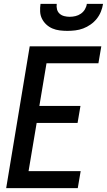

<svg xmlns="http://www.w3.org/2000/svg" viewBox="-20 -975 554 995"><path d="M12 0 134 -735H505L490 -647H221L184 -426H397L382 -338H170L128 -88H398L383 0ZM329 -815Q309 -815 289 -817.5Q269 -820 251.5 -827.5Q234 -835 220 -848Q206 -861 197.5 -878Q189 -895 188 -915Q187 -935 190 -955H274Q272 -940 275.5 -926.5Q279 -913 289 -904Q299 -895 313 -891.5Q327 -888 341 -888Q356 -888 371 -891.5Q386 -895 399 -904Q412 -913 420 -926.5Q428 -940 430 -955H514Q511 -935 503 -915Q495 -895 481.5 -878Q468 -861 449.5 -848Q431 -835 411 -827.5Q391 -820 370 -817.5Q349 -815 329 -815Z"/></svg>

Font: Iosevka SS04 Semibold
Style: Italic
Weight: 600
Italic angle: -9°
Monospace: yes
Designer: Belleve Invis
Foundry: Belleve Invis
Version: Version 19.0.0; ttfautohint (v1.8.4)